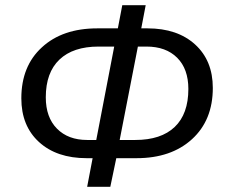

<svg xmlns="http://www.w3.org/2000/svg" viewBox="-20 -713 877 738"><path d="M336 -105H313Q198 -105 130 -167Q62 -229 62 -335Q62 -459 141 -531Q220 -604 354 -604H433L450 -693H540L523 -604H547Q662 -604 730 -542Q798 -480 798 -375Q798 -251 718 -178Q638 -105 505 -105H427L404 5H315ZM510 -534 440 -175H500Q599 -175 651.5 -225Q704 -275 704 -371Q704 -448 661 -491Q618 -534 543 -534ZM350 -175 419 -534H359Q261 -534 208.5 -484Q156 -434 156 -339Q156 -262 199 -218.5Q242 -175 315 -175Z"/></svg>

Font: Libra Sans
Style: Italic
Weight: 400
Italic angle: -12°
Foundry: Context Ltd
Version: Version 1.002